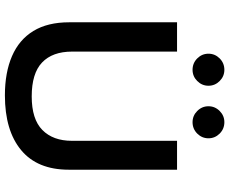

<svg xmlns="http://www.w3.org/2000/svg" viewBox="-94 -808 913 764"><g transform="rotate(90 362.0 -426.5)"><path d="M360 10Q269.2 10 203.8 -18.3Q138.3 -46.7 103.8 -103.3Q69.2 -160 69.2 -245.8V-675H185.8V-257.5Q185.8 -179.2 229.2 -137.9Q272.5 -96.7 364.2 -96.7Q455 -96.7 497.9 -139.2Q540.8 -181.7 540.8 -256.7V-675H655.8V-244.2Q655.8 -119.2 577.9 -54.6Q500 10 360 10ZM466.7 -736.7Q440.8 -736.7 422.1 -755.4Q403.3 -774.2 403.3 -800Q403.3 -825.8 422.1 -844.6Q440.8 -863.3 466.7 -863.3Q493.3 -863.3 512.1 -844.6Q530.8 -825.8 530.8 -800Q530.8 -774.2 512.1 -755.4Q493.3 -736.7 466.7 -736.7ZM258.3 -736.7Q231.7 -736.7 212.9 -755.4Q194.2 -774.2 194.2 -800Q194.2 -825.8 212.9 -844.6Q231.7 -863.3 258.3 -863.3Q284.2 -863.3 302.9 -844.6Q321.7 -825.8 321.7 -800Q321.7 -774.2 302.9 -755.4Q284.2 -736.7 258.3 -736.7Z"/></g></svg>

Font: Funnel Display Medium
Style: Regular
Weight: 500
Designer: NORD ID, Kristian Moeller
Foundry: Dicotype
Version: Version 1.000